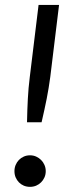

<svg xmlns="http://www.w3.org/2000/svg" viewBox="-20 -736 292 764"><path d="M215 -716.5 180 -429.5Q177 -407 173.5 -385.8Q170 -364.5 165.8 -343Q161.5 -321.5 156.5 -298.5Q151.5 -275.5 145.5 -249.5H87.5Q88 -275.5 88.8 -298.5Q89.5 -321.5 90.8 -343Q92 -364.5 93.8 -385.8Q95.5 -407 98.5 -429.5L133.5 -716.5ZM37.5 -55Q37.5 -68 42.2 -79.5Q47 -91 55.2 -99.5Q63.5 -108 74.8 -113Q86 -118 99.5 -118Q112.5 -118 123.8 -113Q135 -108 143.5 -99.5Q152 -91 157 -79.5Q162 -68 162 -55Q162 -41.5 157 -30.2Q152 -19 143.5 -10.5Q135 -2 123.8 2.8Q112.5 7.5 99.5 7.5Q86 7.5 74.8 2.8Q63.5 -2 55.2 -10.5Q47 -19 42.2 -30.2Q37.5 -41.5 37.5 -55Z"/></svg>

Font: Lato
Style: Italic
Weight: 400
Italic angle: -7°
Designer: Lukasz Dziedzic
Foundry: tyPoland Lukasz Dziedzic
Version: Version 2.007; 2014-02-27